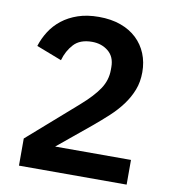

<svg xmlns="http://www.w3.org/2000/svg" viewBox="-80 -780 761 850"><g transform="rotate(10 300.0 -355.0)"><path d="M546 0H62V-122L281 -314Q337 -363 363 -402.5Q389 -442 389 -488V-501Q389 -547 359 -571.5Q329 -596 286 -596Q232 -596 204 -565.5Q176 -535 164 -492L50 -536Q61 -571 81 -602.5Q101 -634 131.5 -658Q162 -682 203 -696Q244 -710 297 -710Q352 -710 395 -694.5Q438 -679 467.5 -651Q497 -623 512.5 -585Q528 -547 528 -502Q528 -458 514 -422Q500 -386 476 -353.5Q452 -321 420 -291.5Q388 -262 352 -232L205 -111H546Z"/></g></svg>

Font: IBM Plex Arabic SemiBold
Style: Regular
Weight: 600
Designer: Mike Abbink, Paul van der Laan, Pieter van Rosmalen, Wael Morcos, Khajak Apelian
Foundry: Bold Monday
Version: Version 1.0